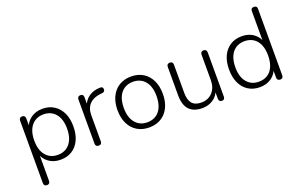

<svg xmlns="http://www.w3.org/2000/svg" viewBox="-101 -1152 2788 1779"><g transform="rotate(-20 1293.0 -262.5)"><path d="M111 186Q96 186 88 178Q80 170 80 155V-460Q80 -476 88 -484Q96 -492 111 -492Q125 -492 133 -484Q141 -476 141 -460V-358L130 -364Q147 -424 195 -459Q243 -494 311 -494Q376 -494 424.5 -463Q473 -432 499.5 -376Q526 -320 526 -243Q526 -166 499.5 -109.5Q473 -53 425 -22.5Q377 8 311 8Q243 8 195 -27Q147 -62 130 -120H141V155Q141 170 133 178Q125 186 111 186ZM302 -43Q351 -43 387.5 -66.5Q424 -90 444 -135Q464 -180 464 -243Q464 -338 420 -390Q376 -442 302 -442Q253 -442 216.5 -418.5Q180 -395 160 -350.5Q140 -306 140 -243Q140 -147 184 -95Q228 -43 302 -43Z M686 6Q671 6 663 -2Q655 -10 655 -25V-460Q655 -476 663 -484Q671 -492 686 -492Q700 -492 707.5 -484Q715 -476 715 -460V-371H705Q723 -430 769.5 -462Q816 -494 881 -495Q893 -496 901 -490Q909 -484 909 -471Q910 -457 903 -449.5Q896 -442 880 -440L866 -439Q795 -432 756 -392Q717 -352 717 -284V-25Q717 -10 709.5 -2Q702 6 686 6Z M1184 8Q1116 8 1066 -23Q1016 -54 988.5 -110Q961 -166 961 -243Q961 -300 976.5 -346Q992 -392 1021.5 -425.5Q1051 -459 1092.5 -476.5Q1134 -494 1184 -494Q1253 -494 1303 -463Q1353 -432 1380.5 -375.5Q1408 -319 1408 -243Q1408 -185 1392.5 -139Q1377 -93 1347.5 -60Q1318 -27 1277 -9.5Q1236 8 1184 8ZM1184 -43Q1234 -43 1270.5 -66.5Q1307 -90 1326.5 -135Q1346 -180 1346 -243Q1346 -338 1302.5 -390Q1259 -442 1184 -442Q1135 -442 1098.5 -418.5Q1062 -395 1042.5 -350.5Q1023 -306 1023 -243Q1023 -147 1067 -95Q1111 -43 1184 -43Z M1709 8Q1651 8 1612.5 -13Q1574 -34 1555 -76Q1536 -118 1536 -180V-460Q1536 -476 1544 -484Q1552 -492 1567 -492Q1581 -492 1589 -484Q1597 -476 1597 -460V-183Q1597 -113 1626 -78.5Q1655 -44 1717 -44Q1785 -44 1827 -89.5Q1869 -135 1869 -209V-460Q1869 -476 1877 -484Q1885 -492 1900 -492Q1914 -492 1922 -484Q1930 -476 1930 -460V-25Q1930 6 1901 6Q1887 6 1879 -2Q1871 -10 1871 -25V-124L1883 -117Q1864 -56 1817 -24Q1770 8 1709 8Z M2276 8Q2211 8 2162.5 -22.5Q2114 -53 2087.5 -109.5Q2061 -166 2061 -243Q2061 -320 2087 -376Q2113 -432 2161.5 -463Q2210 -494 2276 -494Q2344 -494 2392 -459Q2440 -424 2456 -365H2445V-680Q2445 -696 2453 -703.5Q2461 -711 2475 -711Q2490 -711 2498 -703.5Q2506 -696 2506 -680V-25Q2506 -10 2498 -2Q2490 6 2476 6Q2461 6 2453 -2Q2445 -10 2445 -25V-128L2456 -121Q2440 -62 2392 -27Q2344 8 2276 8ZM2284 -43Q2334 -43 2370.5 -66.5Q2407 -90 2426.5 -135Q2446 -180 2446 -243Q2446 -338 2402.5 -390Q2359 -442 2284 -442Q2235 -442 2198.5 -418.5Q2162 -395 2142.5 -350.5Q2123 -306 2123 -243Q2123 -147 2167 -95Q2211 -43 2284 -43Z"/></g></svg>

Font: Nunito ExtraLight Light
Style: Regular
Weight: 300
Version: Version 3.602